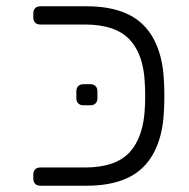

<svg xmlns="http://www.w3.org/2000/svg" viewBox="-20 -591 603 611"><path d="M86 0ZM86 -22V-36Q86 -46 92 -52Q98 -58 108 -58H250Q348 -58 392.5 -106.5Q437 -155 441 -249Q442 -264 442 -286Q442 -307 441 -322Q438 -416 393 -464.5Q348 -513 250 -513H108Q98 -513 92 -519Q86 -525 86 -535V-549Q86 -559 92 -565Q98 -571 108 -571H255Q379 -571 438.5 -509Q498 -447 502 -327Q503 -312 503 -286Q503 -259 502 -244Q498 -124 438.5 -62Q379 0 255 0H108Q98 0 92 -6Q86 -12 86 -22ZM223 -278V-301Q223 -311 229 -317Q235 -323 245 -323H268Q278 -323 284 -317Q290 -311 290 -301V-278Q290 -268 284 -262Q278 -256 268 -256H245Q235 -256 229 -262Q223 -268 223 -278Z"/></svg>

Font: Hezaedrus Light
Style: Regular
Weight: 300
Designer: Hubert & Fischer
Foundry: Hubert & Fischer
Version: Version 1.10;September 3, 2019;FontCreator 11.5.0.2425 64-bi